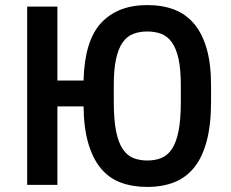

<svg xmlns="http://www.w3.org/2000/svg" viewBox="-20 -728 910 756"><path d="M560 8Q502 8 456 -9Q410 -26 378 -64Q346 -102 328 -162.5Q310 -223 309 -309H206V0H87V-702H206V-411H309Q313 -568 378.5 -638Q444 -708 560 -708Q620 -708 666.5 -690Q713 -672 745 -633.5Q777 -595 794 -535.5Q811 -476 811 -392V-328Q811 -237 794 -173Q777 -109 745 -69Q713 -29 666.5 -10.5Q620 8 560 8ZM560 -96Q591 -96 615.5 -106Q640 -116 657 -141.5Q674 -167 683 -212Q692 -257 692 -328V-392Q692 -455 683 -496Q674 -537 657 -561Q640 -585 615.5 -594.5Q591 -604 560 -604Q529 -604 504.5 -594.5Q480 -585 463 -561Q446 -537 437 -496Q428 -455 428 -392V-328Q428 -257 437 -212Q446 -167 463 -141.5Q480 -116 504.5 -106Q529 -96 560 -96Z"/></svg>

Font: Golos UI Medium
Style: Regular
Weight: 500
Designer: A.Korolkova, Vitaly Kuzmin
Foundry: ParaType Ltd
Version: Version 2.000